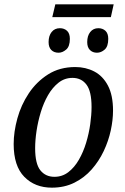

<svg xmlns="http://www.w3.org/2000/svg" viewBox="-20 -855 576 885"><path d="M221 -776 235 -835H504L491 -776ZM250 -612Q229 -612 216.5 -624.5Q204 -637 204 -661Q204 -690 218 -707.5Q232 -725 256 -725Q276 -725 289 -713Q302 -701 302 -676Q302 -641 285 -626.5Q268 -612 250 -612ZM427 -612Q407 -612 394.5 -624.5Q382 -637 382 -661Q382 -690 396 -707.5Q410 -725 433 -725Q453 -725 466 -713Q479 -701 479 -676Q479 -641 462.5 -626.5Q446 -612 427 -612ZM219 10Q141 10 92 -40Q43 -90 43 -191Q43 -247 60 -309Q77 -371 112.5 -424.5Q148 -478 201.5 -512Q255 -546 327 -546Q375 -546 414.5 -525.5Q454 -505 477.5 -460.5Q501 -416 501 -345Q501 -302 490.5 -253.5Q480 -205 458 -158.5Q436 -112 402.5 -74Q369 -36 323 -13Q277 10 219 10ZM231 -40Q267 -40 295 -61.5Q323 -83 343.5 -118.5Q364 -154 377 -197Q390 -240 396 -283Q402 -326 402 -362Q402 -434 378.5 -465Q355 -496 314 -496Q278 -496 250 -474Q222 -452 201.5 -416.5Q181 -381 168 -338Q155 -295 148.5 -252Q142 -209 142 -172Q142 -100 166 -70Q190 -40 231 -40Z"/></svg>

Font: Noto Serif SemiCondensed
Style: Italic
Weight: 400
Width: 4
Italic angle: -12°
Designer: Monotype Design Team
Foundry: Monotype Imaging Inc.
Version: Version 2.013